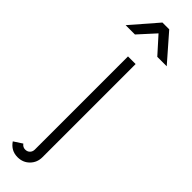

<svg xmlns="http://www.w3.org/2000/svg" viewBox="-353 -732 978 978"><g transform="rotate(45 136.0 -243.5)"><path d="M284 -605H216L136 -694L55 -605H-12L111 -747H160ZM164 -501V170Q164 208 138.5 234Q113 260 74 260Q27 260 0 220L46 190Q57 205 74 205Q90 205 99.5 195Q109 185 109 170V-501Z"/></g></svg>

Font: Bellota
Style: Regular
Weight: 400
Designer: Kemie Guaida
Foundry: Kemie Guaida
Version: Version 1.000;PS 002.000;hotconv 1.0.70;makeotf.lib2.5.58329